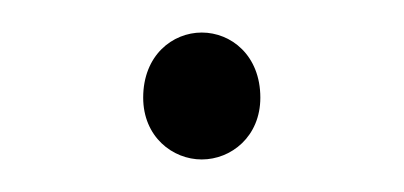

<svg xmlns="http://www.w3.org/2000/svg" viewBox="-20 -86 248 118"><path d="M104 12C122 12 140 -2 140 -26C140 -52 122 -66 104 -66C86 -66 68 -52 68 -26C68 -2 86 12 104 12Z"/></svg>

Font: Source Sans Pro ExtraLight
Style: Regular
Weight: 200
Designer: Paul D. Hunt
Foundry: Adobe Systems Incorporated
Version: Version 3.006;hotconv 1.0.111;makeotfexe 2.5.65597